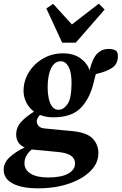

<svg xmlns="http://www.w3.org/2000/svg" viewBox="-49 -789 661 1044"><path d="M269 -192Q297 -192 318.5 -223.5Q340 -255 340 -339Q340 -395 324 -425.5Q308 -456 281 -456Q246 -455 228 -416Q210 -377 210 -312Q210 -281 216 -253.5Q222 -226 235 -209Q248 -192 269 -192ZM79 -294Q79 -349 107.5 -395.5Q136 -442 185 -470.5Q234 -499 293 -499Q351 -499 388.5 -472Q426 -445 438 -407Q455 -474 480.5 -498.5Q506 -523 541 -523Q568 -523 584 -512Q587 -507 589.5 -501Q592 -495 592 -485Q592 -442 562 -421Q532 -400 472 -386Q469 -375 466 -363.5Q463 -352 460 -339Q439 -252 389.5 -201.5Q340 -151 240 -151Q220 -151 202 -154.5Q184 -158 168 -164Q157 -151 154 -143.5Q151 -136 151 -128Q151 -116 161 -104Q171 -92 199 -90L335 -77Q421 -70 453.5 -37Q486 -4 486 44Q486 98 443 141Q400 184 326 209.5Q252 235 158 235Q70 235 20.5 209Q-29 183 -29 134Q-29 95 5 64.5Q39 34 85 13Q39 -8 39 -57Q39 -96 65 -125Q91 -154 136 -182Q108 -203 93.5 -233Q79 -263 79 -294ZM84 98Q84 135 118 155.5Q152 176 213 176Q283 176 321 155.5Q359 135 359 100Q359 74 337.5 58Q316 42 263 37L125 24H123Q105 40 94.5 58Q84 76 84 98ZM240 -768 342 -656 488 -769 520 -737 363 -557H289L203 -743Z"/></svg>

Font: Source Serif Pro
Style: Bold Italic
Weight: 700
Italic angle: -12°
Designer: Frank Grießhammer
Foundry: Adobe Systems Incorporated
Version: Version 3.001;hotconv 1.0.111;makeotfexe 2.5.65597